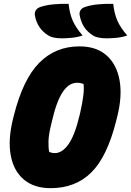

<svg xmlns="http://www.w3.org/2000/svg" viewBox="-20 -962 684 1002"><path d="M338 -942Q343 -893 359 -855.5Q375 -818 411 -777Q386 -768 356.5 -765Q327 -762 304 -762Q255 -762 232 -777Q174 -813 162 -882Q160 -896 166.5 -907.5Q173 -919 189 -925Q221 -936 261 -939.5Q301 -943 338 -942ZM571 -942Q576 -893 592 -855.5Q608 -818 644 -777Q620 -768 590.5 -765Q561 -762 538 -762Q488 -762 465 -777Q435 -796 418.5 -822Q402 -848 396 -882Q393 -896 399.5 -907.5Q406 -919 422 -925Q454 -936 494 -939.5Q534 -943 571 -942ZM395 -720Q483 -720 536 -673Q589 -626 604 -543Q619 -460 591 -350L587 -334Q540 -145 457 -62.5Q374 20 244 20Q158 20 104.5 -25Q51 -70 36 -151.5Q21 -233 48 -342L52 -358Q100 -549 185 -634.5Q270 -720 395 -720ZM247 -312Q234 -260 233 -225Q232 -190 237 -169Q245 -166 251 -164.5Q257 -163 266 -163Q305 -163 338 -210Q371 -257 396 -363L399 -376Q411 -430 415 -464.5Q419 -499 416 -524Q409 -526 401.5 -528Q394 -530 382 -530Q339 -530 306.5 -480.5Q274 -431 250 -325Z"/></svg>

Font: Recursive Mn Csl St Blk
Style: Italic
Weight: 900
Italic angle: -15°
Monospace: yes
Version: Version 1.079;hotconv 1.0.112;makeotfexe 2.5.65598; ttfautoh